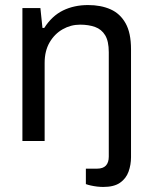

<svg xmlns="http://www.w3.org/2000/svg" viewBox="-20 -558 602 760"><path d="M388.9 182Q377.2 182 364.1 180.5Q351.1 178.9 339.5 176.3Q328 173.8 319.9 170.7V109.6H364.3Q387.6 109.6 399.1 97.5Q410.6 85.3 410.6 61.9V-351.4Q410.6 -394.8 396.3 -418.4Q382.1 -441.9 356.4 -451.2Q330.8 -460.4 297.1 -460.4Q260 -460.4 228 -442.1Q195.9 -423.8 176.3 -390.1Q156.7 -356.3 156.7 -309.2V0H68.7V-526H139.9L148.1 -447.3H155.1Q185.7 -495.2 229.5 -516.6Q273.3 -538 328.6 -538Q379.5 -538 417.5 -521.1Q455.5 -504.3 477 -466.1Q498.6 -428 498.6 -363.3V64.5Q498.6 94.2 488.9 121.3Q479.2 148.4 455.4 165.2Q431.5 182 388.9 182Z"/></svg>

Font: Archivo Variable SemiBold
Style: Regular
Weight: 600
Designer: Hector Gatti
Foundry: Omnibus-Type
Version: Version 2.001